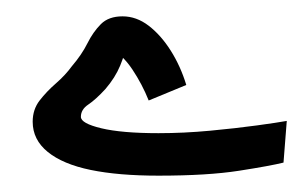

<svg xmlns="http://www.w3.org/2000/svg" viewBox="-20 -814 371 235"><path d="M174 -599Q125 -599 91 -606Q57 -613 38.5 -628Q20 -643 20 -665Q20 -680 28.5 -691Q37 -702 48.5 -712Q60 -722 68 -733Q80 -747 87 -761Q94 -775 103.5 -784.5Q113 -794 130 -794Q147 -794 162 -782.5Q177 -771 189 -752Q201 -733 208 -710L162 -691Q154 -711 142 -729Q130 -747 113 -757L135 -760Q133 -748 127 -733.5Q121 -719 109 -705Q97 -692 88 -686Q79 -680 79 -671Q79 -663 104 -657Q129 -651 174 -651Q205 -651 237 -654Q269 -657 294.5 -660.5Q320 -664 331 -666L327 -615Q311 -611 272.5 -605Q234 -599 174 -599Z"/></svg>

Font: Farlight84_Sys_V01
Style: Regular
Weight: 400
Designer: Ryoko NISHIZUKA  (kana, bopomofo & ideographs); Paul D. Hunt (Latin, Greek & Cyrillic); Sandoll Communications , Soo-you
Foundry: Adobe
Version: Version 2.004;October 29, 2024;FontCreator 14.0.0.2814 64-bi